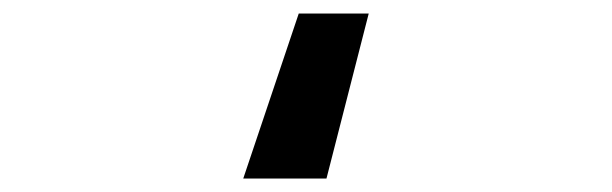

<svg xmlns="http://www.w3.org/2000/svg" viewBox="-20 -20 905 284"><path d="M421.9 0 339.8 244.1H462.9L525.4 0Z"/></svg>

Font: OCR-B
Style: Regular
Weight: 400
Version: 1.1